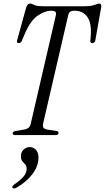

<svg xmlns="http://www.w3.org/2000/svg" viewBox="-20 -755 586 1073"><path d="M65 0Q51 0 51 -10Q51 -20 67 -23L109 -30Q129 -33 139 -40.5Q149 -48 153 -69L292 -669Q295 -683 289.5 -689Q284 -695 265 -695Q231 -695 190.5 -667.5Q150 -640 118 -565L102 -527Q97 -514 85 -514Q71 -514 76 -531L126 -712Q132 -735 148 -735Q157 -735 162.5 -731.5Q168 -728 181 -724Q194 -720 226 -720H449Q481 -720 496.5 -724Q512 -728 519.5 -731.5Q527 -735 533 -735Q550 -735 545 -712L513 -531Q510 -514 496 -514Q483 -514 485 -527L487 -552Q493 -626 468 -660.5Q443 -695 398 -695Q379 -695 371.5 -689Q364 -683 361 -669L222 -69Q217 -48 223.5 -40.5Q230 -33 249 -30L296 -23Q307 -22 307 -12Q307 0 291 0ZM146 67Q168 67 181.5 83Q195 99 195 125Q195 173 161.5 217.5Q128 262 72 294Q66 297 60 298Q54 299 51 295Q47 290 50.5 285Q54 280 59 276Q96 251 112.5 230.5Q129 210 129 188Q129 172 121 164Q113 156 105 146.5Q97 137 97 117Q97 95 112 81Q127 67 146 67Z"/></svg>

Font: Instrument Serif
Style: Italic
Weight: 400
Italic angle: -13°
Designer: Rodrigo Fuenzalida
Foundry: fragTYPE
Version: Version 1.000; ttfautohint (v1.8.4.7-5d5b);gftools[0.9.27]